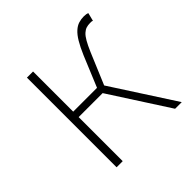

<svg xmlns="http://www.w3.org/2000/svg" viewBox="-145 -669 798 798"><g transform="rotate(-45 254.0 -270.0)"><path d="M488 0H449L282 -259H141V0H105V-527H141V-291H281L337 -426Q352 -461 365.5 -483.5Q379 -506 393 -518.5Q407 -531 421.5 -535.5Q436 -540 452 -540Q467 -540 475 -536L466 -500Q461 -502 458.5 -502Q456 -502 450 -502Q439 -502 429 -499Q419 -496 409 -487Q399 -478 389 -460.5Q379 -443 367 -415L309 -277Z"/></g></svg>

Font: SpoqaHanSansJP-Thin
Style: Regular
Weight: 250
Designer: [Source Han Sans]
Ryoko NISHIZUKA  (kana & ideographs); Paul D. Hunt (Latin, Greek & Cyrillic); Wenlong ZHANG  (bopomofo
Foundry: Spoqa (http://bi.spoqa.com)
Version: Version 1.002.20150607